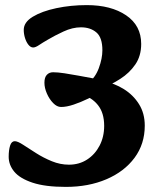

<svg xmlns="http://www.w3.org/2000/svg" viewBox="-20 -716 620 752"><path d="M375 -367 386 -398Q428 -390 465 -367Q502 -344 524.5 -308Q547 -272 547 -224Q547 -152 507 -98Q467 -44 397 -14Q327 16 238 16Q157 16 107.5 -0.5Q58 -17 36 -43.5Q14 -70 14 -102Q14 -128 19.5 -145.5Q25 -163 38 -163Q49 -163 70.5 -149Q92 -135 121 -116.5Q150 -98 183 -84.5Q216 -71 250 -71Q290 -71 321 -91Q352 -111 370 -145.5Q388 -180 388 -223Q388 -274 363.5 -304.5Q339 -335 299 -346L379 -357Q355 -344 326 -330Q297 -316 269 -306.5Q241 -297 219 -297Q203 -297 188 -312.5Q173 -328 163.5 -350Q154 -372 154 -392Q154 -413 163.5 -423Q173 -433 188 -433Q206 -433 232.5 -429Q259 -425 288.5 -419.5Q318 -414 342.5 -409.5Q367 -405 380 -405L324 -390Q353 -411 367 -449Q381 -487 381 -519Q381 -569 357.5 -589Q334 -609 297 -609Q264 -609 228.5 -592.5Q193 -576 168 -561Q147 -549 133 -539.5Q119 -530 110 -530Q100 -530 91.5 -540.5Q83 -551 78 -567Q73 -583 73 -599Q73 -629 108.5 -650.5Q144 -672 200.5 -684Q257 -696 320 -696Q415 -696 474 -656Q533 -616 533 -544Q533 -497 510 -463.5Q487 -430 451 -407Q415 -384 375 -367Z"/></svg>

Font: Alkatra SemiBold
Style: Regular
Weight: 600
Designer: Suman Bhandary
Version: Version 1.100;gftools[0.9.22]